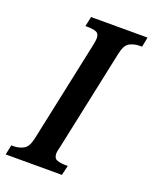

<svg xmlns="http://www.w3.org/2000/svg" viewBox="-153 -790 691 866"><g transform="rotate(20 192.5 -357.0)"><path d="M-18 0 -8 -47H3Q28 -47 50 -58.5Q72 -70 81 -113L184 -598Q189 -624 189 -632Q189 -655 173.5 -661Q158 -667 132 -667H122L132 -714H403L394 -667H383Q356 -667 334.5 -655.5Q313 -644 304 -600L203 -124Q200 -111 197.5 -100Q195 -89 195 -82Q195 -59 211.5 -53Q228 -47 253 -47H263L252 0Z"/></g></svg>

Font: Noto Serif ExtraCondensed SemiBold
Style: Italic
Weight: 600
Width: 2
Italic angle: -12°
Designer: Monotype Design Team
Foundry: Monotype Imaging Inc.
Version: Version 2.013